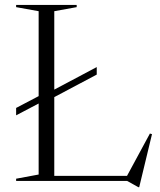

<svg xmlns="http://www.w3.org/2000/svg" viewBox="-20 -735 650 780"><path d="M545.5 25.5H542L496.5 0H45.5V-9L137 -26V-314.5L45.5 -266.5V-296.5L137 -344.5V-689.5L45.5 -706V-715H291.5V-706L200.5 -689.5V-371L373 -462.5V-432L200.5 -340.5V-20.5H496L589 -192.5L597.5 -190Z"/></svg>

Font: Newsreader Display Light
Style: Regular
Weight: 300
Designer: Hugues Gentile
Foundry: Production Type
Version: Version 1.001